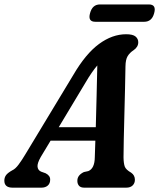

<svg xmlns="http://www.w3.org/2000/svg" viewBox="-52 -866 734 886"><path d="M136 -141.5Q119.5 -112.5 121.2 -96.5Q123 -80.5 137.5 -74L158.5 -66.5Q180 -55.5 179.5 -37Q179.5 -19.5 168.5 -9.8Q157.5 0 139 0H6Q-32 0 -32 -32.5Q-32 -46.5 -24.5 -57.2Q-17 -68 4.5 -80Q19 -86.5 34 -106.8Q49 -127 64.5 -153L286.5 -520.5Q343.5 -618 404.8 -663Q466 -708 530 -708Q561 -708 573.5 -697.5Q586 -687 586 -671Q586 -649 564 -634Q547 -623 537.2 -607.2Q527.5 -591.5 527 -560Q526.5 -517 525 -458.5Q523.5 -400 522 -338.2Q520.5 -276.5 519.2 -223.8Q518 -171 518 -140Q518.5 -111.5 523.8 -97.2Q529 -83 553.5 -69Q570.5 -57 570.5 -36.5Q570.5 -20.5 560 -10.2Q549.5 0 530.5 0H337Q319.5 0 312 -9.5Q304.5 -19 305 -32.5Q305 -57.5 335 -72L355.5 -76.5Q385 -88.5 385.5 -141Q386.5 -173.5 388 -217H181.5ZM341.5 -483 219 -279H390Q392 -347.5 393.8 -423.5Q395.5 -499.5 397 -564Q385 -550 371.2 -530.2Q357.5 -510.5 341.5 -483ZM363.5 -805Q374 -845.5 409.5 -845.5H635Q670.5 -845.5 659.5 -805.5Q649 -765.5 613.5 -765.5H388Q352.5 -765.5 363.5 -805Z"/></svg>

Font: Fraunces 144pt S100 SemiBold
Style: Italic
Weight: 600
Italic angle: -16°
Version: Version 1.000; ttfautohint (v1.8.3)